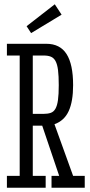

<svg xmlns="http://www.w3.org/2000/svg" viewBox="-20 -875 418 895"><path d="M220.2 -55.2H255.9L176.8 -289.1H163.1H132.8V-55.2H192.9V0H12.2V-55.2H71.8V-616.2H12.2V-670.9H195.8Q259.8 -670.9 290.3 -623Q320.8 -575.2 320.8 -478Q320.8 -402.3 300.3 -357.4Q279.8 -312.5 233.9 -295.9L320.8 -55.2H375V0H220.2ZM253.9 -478Q253.9 -521 250.5 -548.1Q247.1 -575.2 238.8 -590.3Q230.5 -605.5 217 -610.8Q203.6 -616.2 184.1 -616.2H132.8V-344.2H183.1Q202.6 -344.2 216.3 -348.9Q230 -353.5 238.3 -367.9Q246.6 -382.3 250.2 -408.4Q253.9 -434.6 253.9 -478ZM267.1 -806.6 125 -720.7 104 -752.9 235.4 -855Z"/></svg>

Font: Stint Ultra Condensed
Style: Regular
Weight: 400
Width: 1
Designer: Astigmatic (AOETI)
Foundry: Astigmatic (AOETI)
Version: Version 1.000